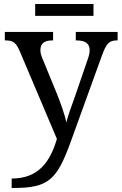

<svg xmlns="http://www.w3.org/2000/svg" viewBox="-20 -695 605 955"><path d="M155 -616H445V-675H155ZM38 193V240H47C224 240 264 198 334 4L486 -416C509 -480 523 -494 562 -494H565V-536H357V-494H360C404 -494 426 -479 426 -445C426 -434 423 -418 417 -402L350 -207C336 -167 319 -124 310 -86C304 -119 281 -185 262 -231L189 -409C183 -424 181 -435 181 -446C181 -479 201 -494 241 -494H244V-536H4V-494H7C46 -494 60 -482 78 -441L263 -4C230 108 173 193 38 193Z"/></svg>

Font: Noto Serif
Style: Regular
Weight: 400
Designer: Monotype Design Team
Foundry: Monotype Imaging Inc.
Version: Version 2.015